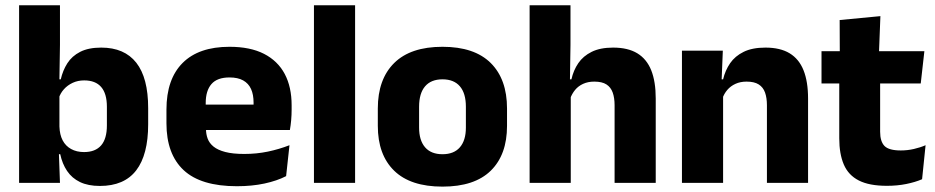

<svg xmlns="http://www.w3.org/2000/svg" viewBox="-20 -680 3476 714"><path d="M351.5 11.5Q307.5 11.5 277.5 -3Q247.5 -17.5 229.5 -44.2Q211.5 -71 204 -106.5H164.5L201 -209.5Q202 -179 213 -158Q224 -137 244.5 -125.8Q265 -114.5 292.5 -114.5Q334.5 -114.5 356 -139.2Q377.5 -164 377.5 -213.5V-283Q377.5 -332 356.2 -356.5Q335 -381 293 -381Q269.5 -381 250.2 -372Q231 -363 217.8 -348.2Q204.5 -333.5 198.5 -314.5L164 -385H206Q213.5 -418 230.5 -444.8Q247.5 -471.5 278.2 -487.2Q309 -503 356.5 -503Q442.5 -503 486.8 -446.8Q531 -390.5 531 -278V-218Q531 -104.5 486.5 -46.5Q442 11.5 351.5 11.5ZM51 0V-660.5H203V-513.5L200.5 -356L201 -342.5V-154L198.5 -124.5L203 0Z M861 12.5Q727 12.5 663 -47.2Q599 -107 599 -221.5V-272.5Q599 -385.5 659 -445.8Q719 -506 833.5 -506Q910.5 -506 961.8 -479.8Q1013 -453.5 1038.8 -405Q1064.5 -356.5 1064.5 -288.5V-272Q1064.5 -253 1062.8 -233.2Q1061 -213.5 1058 -196.5H920Q922 -225.5 922.5 -251.2Q923 -277 923 -298Q923 -328.5 913.5 -349.2Q904 -370 884.2 -381Q864.5 -392 833.5 -392Q787.5 -392 766.2 -367.2Q745 -342.5 745 -297V-252L746 -235.5V-200.5Q746 -181.5 752.2 -164.5Q758.5 -147.5 774.2 -134.8Q790 -122 817.8 -114.8Q845.5 -107.5 888.5 -107.5Q934 -107.5 976 -116.2Q1018 -125 1056.5 -140L1044 -25Q1010 -7.5 963.5 2.5Q917 12.5 861 12.5ZM680 -196.5V-291H1027V-196.5Z M1147.5 0V-660.5H1300.5V0Z M1625.5 14Q1506.5 14 1445.8 -45.2Q1385 -104.5 1385 -212V-276.5Q1385 -385.5 1446 -445.8Q1507 -506 1625.5 -506Q1744 -506 1804.8 -445.8Q1865.5 -385.5 1865.5 -276.5V-212Q1865.5 -104.5 1805 -45.2Q1744.5 14 1625.5 14ZM1625.5 -106.5Q1668 -106.5 1690.2 -132.2Q1712.5 -158 1712.5 -205.5V-283Q1712.5 -333 1690.2 -359Q1668 -385 1625.5 -385Q1583 -385 1560.8 -359Q1538.5 -333 1538.5 -283V-205.5Q1538.5 -158 1560.8 -132.2Q1583 -106.5 1625.5 -106.5Z M2265.5 0V-289Q2265.5 -316 2258.5 -335.8Q2251.5 -355.5 2235.2 -366Q2219 -376.5 2190 -376.5Q2166.5 -376.5 2148.5 -368.2Q2130.5 -360 2118.8 -345.8Q2107 -331.5 2100.5 -313.5L2069.5 -385H2105Q2112.5 -418.5 2130.5 -445Q2148.5 -471.5 2180.2 -487.2Q2212 -503 2260 -503Q2315 -503 2350 -481.8Q2385 -460.5 2401.8 -418.5Q2418.5 -376.5 2418.5 -313.5V0ZM1949.5 0V-660.5H2101.5V-513.5L2099 -351.5L2102.5 -339.5V0Z M2832 0V-289Q2832 -316 2825 -335.8Q2818 -355.5 2801.5 -366Q2785 -376.5 2756.5 -376.5Q2733 -376.5 2715 -368.2Q2697 -360 2684.8 -345.8Q2672.5 -331.5 2666.5 -313.5L2643 -385H2669Q2677 -418.5 2695.2 -445Q2713.5 -471.5 2745.5 -487.2Q2777.5 -503 2826.5 -503Q2881.5 -503 2916.5 -481.8Q2951.5 -460.5 2968.2 -418.5Q2985 -376.5 2985 -313.5V0ZM2516 0V-491.5H2668L2663 -368.5L2669 -354V0Z M3278 11Q3212.5 11 3173.8 -8.8Q3135 -28.5 3118 -68Q3101 -107.5 3101 -165.5V-440H3253V-190Q3253 -154 3269.2 -137.2Q3285.5 -120.5 3330 -120.5Q3354.5 -120.5 3378.5 -126Q3402.5 -131.5 3422 -140L3409 -13.5Q3383.5 -2.5 3350.2 4.2Q3317 11 3278 11ZM3035 -369.5V-489.5H3417.5L3404 -369.5ZM3103 -478.5 3102.5 -605.5 3254 -620 3248.5 -478.5Z"/></svg>

Font: Anek Odia Medium
Style: Bold
Weight: 700
Version: Version 1.003